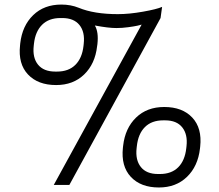

<svg xmlns="http://www.w3.org/2000/svg" viewBox="-20 -811 961 842"><path d="M580.1 -169.9 579.1 -161.1Q573.2 -109.4 597.7 -78.6Q622.1 -47.9 672.9 -47.9H681.2Q731.9 -47.9 761.5 -77.4Q791 -106.9 796.9 -161.1L797.9 -169.9Q803.7 -221.7 779.3 -252.4Q754.9 -283.2 704.1 -283.2H695.8Q645 -283.2 615.5 -253.7Q585.9 -224.1 580.1 -169.9ZM519 -163.1 520 -171.9Q528.8 -249 576.7 -295.4Q624.5 -341.8 700.2 -341.8Q779.8 -341.8 823.2 -295.4Q866.7 -249 857.9 -168L856.9 -159.2Q848.1 -82 800 -35.4Q752 11.2 676.8 11.2Q597.2 11.2 553.7 -35.4Q510.3 -82 519 -163.1ZM128.9 -619.1 127.9 -609.9Q122.1 -558.1 146.7 -527.6Q171.4 -497.1 222.2 -497.1H230Q280.8 -497.1 310.5 -526.6Q340.3 -556.2 346.2 -609.9L347.2 -619.1Q353 -670.9 328.4 -701.4Q303.7 -731.9 252.9 -731.9H245.1Q194.3 -731.9 164.6 -702.4Q134.8 -672.9 128.9 -619.1ZM249 -791Q290.5 -791 325.2 -776.9Q392.6 -749 497.1 -749Q546.9 -749 607.2 -759.8Q667.5 -770.5 690.9 -780.8L684.1 -731.9L284.2 0H215.8L601.1 -703.1Q597.2 -701.7 583.3 -698.5Q569.3 -695.3 542.5 -691.7Q515.6 -688 490.2 -688Q455.6 -688 396 -699.2Q413.1 -670.4 407.2 -617.2L405.8 -607.9Q397 -530.8 349.1 -484.4Q301.3 -438 226.1 -438Q146.5 -438 102.8 -484.4Q59.1 -530.8 67.9 -611.8L68.8 -621.1Q77.6 -698.2 125.5 -744.6Q173.3 -791 249 -791Z"/></svg>

Font: Cooper Hewitt
Style: Book Italic
Weight: 706
Designer: Village Type and Design LLC
Foundry: Cooper Hewitt Smithsonian Design Museum
Version: 1.000